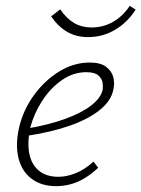

<svg xmlns="http://www.w3.org/2000/svg" viewBox="-20 -631 484 657"><path d="M172 6Q122 6 88.5 -19Q55 -44 43.5 -89Q32 -134 45 -193Q59 -254 95.5 -304.5Q132 -355 182 -386Q232 -417 287 -417Q324 -417 343 -402.5Q362 -388 367.5 -367.5Q373 -347 368 -325Q361 -287 322.5 -255.5Q284 -224 220.5 -201.5Q157 -179 71 -166L72 -191Q148 -204 204 -224.5Q260 -245 292.5 -270.5Q325 -296 331 -323Q333 -334 331 -348Q329 -362 316.5 -373Q304 -384 275 -384Q231 -384 192 -357Q153 -330 125 -287Q97 -244 84 -196Q73 -145 80 -107Q87 -69 112.5 -47.5Q138 -26 180 -26Q207 -26 238 -38Q269 -50 300 -78L316 -57Q294 -36 270 -21.5Q246 -7 221.5 -0.5Q197 6 172 6ZM281 -504Q240 -504 209 -522.5Q178 -541 155 -575L186 -599Q208 -567 234 -552Q260 -537 293 -537Q333 -537 366.5 -556Q400 -575 424 -611L444 -598Q417 -555 374.5 -529.5Q332 -504 281 -504Z"/></svg>

Font: Ysabeau Infant ExtraLight
Style: Italic
Weight: 250
Italic angle: -12°
Designer: Christian Thalmann (Catharsis Fonts)
Version: Version 2.001;gftools[0.9.30]; featfreeze: ss01,ss02,lnum